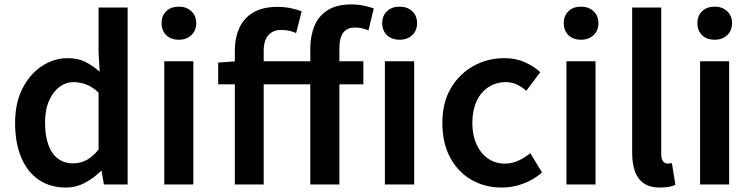

<svg xmlns="http://www.w3.org/2000/svg" viewBox="-20 -831 3387 865"><path d="M276 14Q207 14 155.5 -20.5Q104 -55 76 -120.5Q48 -186 48 -277Q48 -368 81.5 -433Q115 -498 169 -533.5Q223 -569 284 -569Q331 -569 364 -552.5Q397 -536 429 -508L424 -597V-797H555V0H448L438 -60H434Q403 -29 362.5 -7.5Q322 14 276 14ZM309 -95Q341 -95 369 -109.5Q397 -124 424 -157V-414Q396 -440 368 -450.5Q340 -461 311 -461Q277 -461 248 -439.5Q219 -418 201 -377.5Q183 -337 183 -279Q183 -219 198 -178Q213 -137 241.5 -116Q270 -95 309 -95Z M720 0V-555H851V0ZM786 -652Q750 -652 729 -672.5Q708 -693 708 -727Q708 -760 729 -780.5Q750 -801 786 -801Q820 -801 842 -780.5Q864 -760 864 -727Q864 -693 842 -672.5Q820 -652 786 -652Z M1038 0V-603Q1038 -660 1058 -704.5Q1078 -749 1120.5 -774.5Q1163 -800 1230 -800Q1262 -800 1290.5 -794Q1319 -788 1339 -780L1314 -682Q1299 -689 1282.5 -692.5Q1266 -696 1245 -696Q1210 -696 1189 -672.5Q1168 -649 1168 -602V0ZM1378 0V-612Q1378 -669 1396.5 -714Q1415 -759 1456 -785Q1497 -811 1562 -811Q1593 -811 1619 -805.5Q1645 -800 1664 -793L1640 -694Q1610 -707 1579 -707Q1545 -707 1527 -684.5Q1509 -662 1509 -614V0ZM963 -451V-549L1045 -555H1617V-451ZM1714 0V-555H1846V0ZM1780 -652Q1745 -652 1723.5 -672.5Q1702 -693 1702 -727Q1702 -760 1723.5 -780.5Q1745 -801 1780 -801Q1815 -801 1837 -780.5Q1859 -760 1859 -727Q1859 -693 1837 -672.5Q1815 -652 1780 -652Z M2241 14Q2165 14 2104.5 -20.5Q2044 -55 2008.5 -120.5Q1973 -186 1973 -277Q1973 -370 2012 -435Q2051 -500 2114.5 -534.5Q2178 -569 2252 -569Q2304 -569 2344 -551Q2384 -533 2414 -506L2351 -422Q2329 -441 2307 -451Q2285 -461 2259 -461Q2215 -461 2180.5 -438.5Q2146 -416 2127 -374.5Q2108 -333 2108 -277Q2108 -222 2127 -180.5Q2146 -139 2179 -116.5Q2212 -94 2254 -94Q2287 -94 2316 -107.5Q2345 -121 2369 -141L2422 -54Q2383 -20 2335.5 -3Q2288 14 2241 14Z M2532 0V-555H2663V0ZM2598 -652Q2562 -652 2541 -672.5Q2520 -693 2520 -727Q2520 -760 2541 -780.5Q2562 -801 2598 -801Q2632 -801 2654 -780.5Q2676 -760 2676 -727Q2676 -693 2654 -672.5Q2632 -652 2598 -652Z M2954 14Q2908 14 2880 -5.5Q2852 -25 2840 -60.5Q2828 -96 2828 -143V-797H2959V-137Q2959 -113 2968 -103.5Q2977 -94 2987 -94Q2991 -94 2995 -94.5Q2999 -95 3007 -96L3023 2Q3011 7 2994.5 10.5Q2978 14 2954 14Z M3134 0V-555H3265V0ZM3200 -652Q3164 -652 3143 -672.5Q3122 -693 3122 -727Q3122 -760 3143 -780.5Q3164 -801 3200 -801Q3234 -801 3256 -780.5Q3278 -760 3278 -727Q3278 -693 3256 -672.5Q3234 -652 3200 -652Z"/></svg>

Font: Noto Sans KR SemiBold
Style: Regular
Weight: 600
Designer: Ryoko NISHIZUKA  (kana, bopomofo & ideographs); Paul D. Hunt (Latin, Greek & Cyrillic); Sandoll Communications , Soo-you
Foundry: Adobe
Version: Version 2.004-H2;hotconv 1.0.118;makeotfexe 2.5.65603